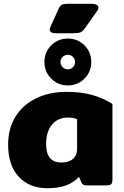

<svg xmlns="http://www.w3.org/2000/svg" viewBox="-20 -981 658 1016"><path d="M243 -825Q243 -830 246 -837L290 -934Q297 -950 306.5 -955.5Q316 -961 342 -961H462Q480 -961 490.5 -956Q501 -951 501 -941Q501 -933 494 -923L429 -831Q417 -815 406 -810Q395 -805 366 -805H277Q243 -805 243 -825ZM215 -653Q215 -705 251 -741Q287 -777 339 -777Q391 -777 427 -741Q463 -705 463 -653Q463 -601 427 -565Q391 -529 339 -529Q287 -529 251 -565Q215 -601 215 -653ZM377 -653Q377 -669 366 -680Q355 -691 339 -691Q323 -691 311.5 -680Q300 -669 300 -653Q300 -637 311.5 -625.5Q323 -614 339 -614Q355 -614 366 -625.5Q377 -637 377 -653ZM23 -216Q23 -300 61.5 -363Q100 -426 170.5 -460.5Q241 -495 333 -495Q409 -495 467.5 -478.5Q526 -462 575 -431V-31Q575 -12 568 -6Q561 0 540 0H438Q427 0 421 -3.5Q415 -7 411 -15L398 -45Q369 -14 328.5 0.5Q288 15 230 15Q136 15 79.5 -45.5Q23 -106 23 -216ZM388 -194V-350Q369 -359 340 -359Q287 -359 255.5 -322Q224 -285 224 -218Q224 -121 305 -121Q344 -121 366 -140Q388 -159 388 -194Z"/></svg>

Font: Mitr SemiBold
Style: Regular
Weight: 600
Designer: Thanarat Vachiruckul
Foundry: Cadson Demak
Version: Version 1.002